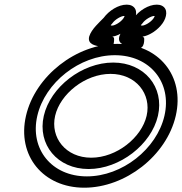

<svg xmlns="http://www.w3.org/2000/svg" viewBox="-20 -804 804 848"><path d="M173.5 -292.6C144.2 -165.7 233.5 -57.5 371.3 -57.5C509 -57.5 648.3 -165.7 677.6 -292.6C706.9 -419.5 617.6 -527.7 479.8 -527.7C342.1 -527.7 202.8 -419.5 173.5 -292.6ZM223.5 -292.6C245.7 -388.7 355.7 -477.7 468.3 -477.7C580.8 -477.7 649.8 -388.7 627.6 -292.6C605.4 -196.5 495.4 -107.5 382.8 -107.5C270.3 -107.5 201.3 -196.5 223.5 -292.6ZM144.8 -292.6C178.7 -439.3 331.6 -560.2 487.3 -560.2C643 -560.2 740.2 -439.3 706.3 -292.6C672.4 -145.9 519.5 -25 363.8 -25C208.1 -25 110.9 -145.9 144.8 -292.6ZM94.8 -292.6C54.1 -116.3 170.8 25 352.2 25C533.7 25 715.6 -116.3 756.3 -292.6C797 -468.9 680.3 -610.2 498.9 -610.2C317.5 -610.2 135.5 -468.9 94.8 -292.6ZM525 -722.8C512.9 -705.5 487.2 -691 475 -691C470.8 -691 474.2 -689.9 468.9 -693C471.9 -696 471.9 -696.1 473.5 -697.8C474.6 -699 476 -700.7 476.7 -701.7C488.3 -718.4 515.4 -733.5 527.9 -733.5C528.9 -733.5 529.9 -733.4 530.1 -733.3C529.8 -731.5 528.5 -727.9 525 -722.8ZM565.4 -701.7C583.3 -727.4 590.9 -764.4 562 -778.8C555.3 -782.1 547.6 -783.5 539.5 -783.5C502.7 -783.5 461.4 -757.2 437.8 -725.1C419.4 -705.6 384.4 -676 374.1 -643.3C364.2 -606.8 405.4 -602.5 417 -599.3C429.6 -595.8 443.5 -593.1 456.4 -591.2C489.2 -586.5 483.6 -637.3 483.6 -637.3C481.1 -639.1 479 -640.5 476.5 -642.1C508.7 -647.7 544.4 -671.6 565.4 -701.7ZM658 -722.8C645.9 -705.5 620.2 -691 608 -691C603.8 -691 607.2 -689.9 601.9 -693C604.9 -696 604.9 -696.1 606.5 -697.8C607.6 -699 609 -700.7 609.7 -701.7C621.3 -718.4 648.4 -733.5 660.9 -733.5C661.9 -733.5 662.9 -733.4 663.1 -733.3C662.8 -731.5 661.5 -727.9 658 -722.8ZM698.4 -701.7C716.3 -727.4 723.9 -764.4 695 -778.8C688.3 -782.1 680.6 -783.5 672.5 -783.5C635.7 -783.5 594.4 -757.2 570.8 -725.1C552.4 -705.6 517.4 -676 507.1 -643.3C497.2 -606.8 538.4 -602.5 550 -599.3C562.6 -595.8 576.5 -593.1 589.4 -591.2C622.2 -586.5 616.6 -637.3 616.6 -637.3C614.1 -639.1 612 -640.5 609.5 -642.1C641.7 -647.7 677.4 -671.6 698.4 -701.7Z"/></svg>

Font: Hi.
Style: Regular
Weight: 400
Designer: Mew Too, Robert Jablonski
Foundry: Cannot Into Space Fonts
Version: Version 1.996